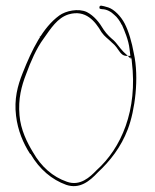

<svg xmlns="http://www.w3.org/2000/svg" viewBox="-20 -665 540 670"><path d="M36 -261C42 -210 61 -165 85 -128H86L87 -127C118 -74 161 -38 211 -20C258 -4 293 -33 321 -63C364 -103 402 -151 426 -214C451 -279 466 -394 447 -479C440 -518 429 -556 415 -583C402 -608 379 -632 358 -639C334 -646 328 -648 327 -640V-639C326 -634 330 -634 336 -633C352 -633 368 -624 379 -613C389 -605 398 -592 405 -578H406V-577C414 -559 429 -524 432 -494L435 -470H436V-467C436 -466 437 -465 437 -465C439 -460 440 -456 440 -450C461 -280 403 -148 317 -71C294 -47 259 -14 213 -31C164 -48 124 -83 95 -134C75 -167 52 -212 48 -263C43 -320 55 -365 71 -406C87 -450 107 -496 132 -530C157 -565 180 -603 220 -615C279 -632 312 -591 334 -553C345 -537 356 -531 371 -516C396 -496 397 -472 420 -470H426L411 -484C399 -496 386 -516 377 -524C365 -534 353 -545 342 -561C326 -588 308 -610 283 -623C253 -637 209 -627 187 -611C129 -569 91 -491 59 -410C41 -365 29 -319 36 -261ZM122 -539C122 -540 119 -539 118 -539C118 -539 118 -538 118 -538C118 -538 122 -539 122 -539ZM336 -634C336 -634 336 -633 336 -633C336 -633 336 -634 336 -634ZM420 -470C420 -470 420 -469 420 -469C420 -469 420 -470 420 -470ZM436 -460V-470H426ZM440 -450Z"/></svg>

Font: Stray Cat
Style: HlCn
Weight: 100
Version: Version 1.0